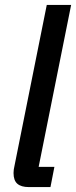

<svg xmlns="http://www.w3.org/2000/svg" viewBox="-20 -760 309 780"><path d="M97 0Q66 0 50.5 -13.5Q35 -27 35 -57Q35 -64 36 -71.5Q37 -79 39 -87L170 -740H269L137 -82H201L185 0Z"/></svg>

Font: IBM Plex Sans Cond Medm
Style: Italic
Weight: 500
Width: 3
Italic angle: -11°
Designer: Mike Abbink, Paul van der Laan, Pieter van Rosmalen
Foundry: Bold Monday
Version: Version 1.3